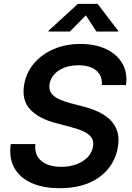

<svg xmlns="http://www.w3.org/2000/svg" viewBox="-20 -966 688 997"><path d="M289.6 11.2Q204.6 11.2 144 -15.6Q83.5 -42.5 54.7 -93.8Q25.9 -145 35.6 -217.8H163.6Q159.7 -178.7 175.8 -152.3Q191.9 -126 223.6 -112.8Q255.4 -99.6 297.9 -99.6Q341.3 -99.6 376.7 -112.8Q412.1 -126 435.1 -149.7Q458 -173.3 462.9 -205.1Q467.8 -232.9 455.1 -251.5Q442.4 -270 415 -283Q387.7 -295.9 348.1 -306.2L269.5 -327.1Q182.6 -349.6 137.5 -397Q92.3 -444.3 105 -523.9Q115.2 -587.9 155.8 -636Q196.3 -684.1 258.5 -710.9Q320.8 -737.8 397.9 -737.8Q475.6 -737.8 532 -710.7Q588.4 -683.6 615.7 -635.7Q643.1 -587.9 634.3 -524.4H508.8Q512.2 -573.2 479.5 -600.1Q446.8 -627 387.2 -627Q345.7 -627 313.7 -614.5Q281.7 -602.1 262 -580.1Q242.2 -558.1 237.3 -530.3Q232.4 -501 246.8 -481.7Q261.2 -462.4 287.8 -450.4Q314.5 -438.5 345.7 -430.2L411.6 -413.1Q453.1 -402.8 489 -386.2Q524.9 -369.6 550.8 -345Q576.7 -320.3 588.4 -285.4Q600.1 -250.5 592.3 -203.6Q582 -139.6 543.2 -91.1Q504.4 -42.5 440.4 -15.6Q376.5 11.2 289.6 11.2ZM342.8 -802.2H231L231.4 -805.7L384.3 -945.8H486.8L594.2 -805.7L593.3 -802.2H481L425.8 -886.2Z"/></svg>

Font: Inter 17pt SemiBold
Style: Italic
Weight: 600
Italic angle: -9.3988°
Version: Version 4.001;git-66647c0bb